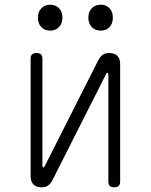

<svg xmlns="http://www.w3.org/2000/svg" viewBox="-20 -785 640 815"><path d="M110 -37V-535Q110 -548 116 -554Q122 -560 135 -560Q148 -560 154 -554Q160 -548 160 -535V-80Q162 -74 164 -74Q166 -74 167 -76L170 -80L396 -527Q404 -543 414.5 -551.5Q425 -560 443 -560Q466 -560 478 -548Q490 -536 490 -513V-15Q490 -2 484 4Q478 10 465 10Q452 10 446 4Q440 -2 440 -15V-470Q438 -476 436 -476Q434 -476 433 -475L430 -470L204 -23Q196 -7 185.5 1.5Q175 10 157 10Q134 10 122 -2Q110 -14 110 -37ZM408 -655Q384 -655 369.5 -670Q355 -685 355 -710Q355 -735 369.5 -750Q384 -765 408 -765Q431 -765 445 -750Q459 -735 459 -710Q459 -685 445 -670Q431 -655 408 -655ZM193 -655Q170 -655 155.5 -670Q141 -685 141 -710Q141 -735 155.5 -750Q170 -765 193 -765Q216 -765 230.5 -750Q245 -735 245 -710Q245 -685 230.5 -670Q216 -655 193 -655Z"/></svg>

Font: Maple Mono Thin
Style: Regular
Weight: 250
Monospace: yes
Designer: subframe7536
Version: Version 7.000